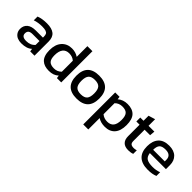

<svg xmlns="http://www.w3.org/2000/svg" viewBox="122 -1694 2931 2931"><g transform="rotate(45 1587.5 -229.0)"><path d="M210.9 9.8Q164.1 9.8 127 -5.6Q89.8 -21 66.4 -54.4Q43 -87.9 43 -134.8Q43 -204.6 90.8 -245.4Q138.7 -286.1 232.9 -286.1H384.8V-307.1Q384.8 -342.3 374.5 -361.1Q364.3 -379.9 336.2 -389.4Q308.1 -398.9 255.9 -398.9Q171.4 -398.9 99.1 -374V-455.1Q171.4 -483.9 275.9 -483.9Q381.8 -483.9 435.3 -440.9Q488.8 -397.9 488.8 -305.2V0H396L389.2 -47.9Q330.1 9.8 210.9 9.8ZM240.2 -67.9Q334 -67.9 384.8 -128.9V-211.9H234.9Q187.5 -211.9 165.8 -193.8Q144 -175.8 144 -137.2Q144 -67.9 240.2 -67.9Z M805.7 9.8Q755.9 9.8 717.3 -2.4Q678.7 -14.6 649.7 -41.5Q620.6 -68.4 605.2 -113.8Q589.8 -159.2 589.8 -222.2Q589.8 -346.2 652.3 -415Q714.8 -483.9 815.9 -483.9Q896.5 -483.9 957 -442.9V-673.8H1065.9V0H972.7L965.8 -46.9Q933.6 -17.6 895.3 -3.9Q856.9 9.8 805.7 9.8ZM835 -71.8Q908.2 -71.8 957 -122.1V-358.9Q910.6 -400.9 838.9 -400.9Q770 -400.9 734.9 -355.2Q699.7 -309.6 699.7 -221.2Q699.7 -138.7 731.7 -105.2Q763.7 -71.8 835 -71.8Z M1403.3 9.8Q1156.2 9.8 1156.2 -236.8Q1156.2 -483.9 1403.3 -483.9Q1651.4 -483.9 1651.4 -236.8Q1651.4 9.8 1403.3 9.8ZM1403.3 -82Q1478 -82 1509.8 -117.9Q1541.5 -153.8 1541.5 -236.8Q1541.5 -318.8 1509.8 -355Q1478 -391.1 1403.3 -391.1Q1329.6 -391.1 1297.9 -355Q1266.1 -318.8 1266.1 -236.8Q1266.1 -153.8 1297.6 -117.9Q1329.1 -82 1403.3 -82Z M1756.8 215.8V-474.1H1851.1L1856.9 -426.8Q1921.4 -483.9 2017.1 -483.9Q2123 -483.9 2178 -426.8Q2232.9 -369.6 2232.9 -245.1Q2232.9 -119.1 2175 -54.7Q2117.2 9.8 2012.7 9.8Q1926.3 9.8 1865.7 -29.8V215.8ZM1984.9 -71.8Q2054.7 -71.8 2088.9 -114.7Q2123 -157.7 2123 -246.1Q2123 -330.1 2091.8 -365.5Q2060.5 -400.9 1987.8 -400.9Q1914.1 -400.9 1865.7 -351.1V-113.8Q1914.1 -71.8 1984.9 -71.8Z M2519.5 9.8Q2444.3 9.8 2406.2 -29.5Q2368.2 -68.8 2368.2 -141.1V-389.2H2298.3V-474.1H2368.2V-583L2476.6 -616.2V-474.1H2602.5L2595.2 -389.2H2476.6V-147Q2476.6 -106 2495.1 -89.6Q2513.7 -73.2 2557.6 -73.2Q2584.5 -73.2 2614.3 -83V-5.9Q2576.7 9.8 2519.5 9.8Z M2941.4 9.8Q2814.9 9.8 2748 -52Q2681.2 -113.8 2681.2 -237.8Q2681.2 -354.5 2740 -419.2Q2798.8 -483.9 2915 -483.9Q3020 -483.9 3076.2 -428.7Q3132.3 -373.5 3132.3 -282.2V-193.8H2785.2Q2793.5 -126.5 2834.2 -99.9Q2875 -73.2 2963.4 -73.2Q3040.5 -73.2 3103 -98.1V-18.1Q3040 9.8 2941.4 9.8ZM2785.2 -265.1H3036.1V-297.9Q3036.1 -401.9 2918 -401.9Q2843.8 -401.9 2814.5 -369.9Q2785.2 -337.9 2785.2 -265.1Z"/></g></svg>

Font: Kanit
Style: Regular
Weight: 400
Designer: Katatrad Team
Foundry: CadsonDemak
Version: Version 1.000;PS 001.000;hotconv 1.0.88;makeotf.lib2.5.64775